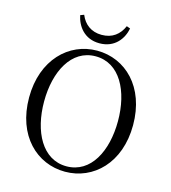

<svg xmlns="http://www.w3.org/2000/svg" viewBox="-134 -1043 1036 1166"><g transform="rotate(15 383.5 -459.5)"><path d="M226.8 -926.4C239.7 -860.8 287.6 -791.4 383 -791.4C480.2 -791.4 527.9 -860.8 540.5 -926.4L517.7 -934.8C493.5 -879.2 450.2 -844.3 383 -844.3C317.4 -844.3 272.5 -879.2 249.7 -934.8ZM383 16.1C560.9 16.1 710.1 -125.8 710.1 -363.7C710.1 -604.6 560.7 -744.9 383 -744.9C206.1 -744.9 56.4 -601.2 56.4 -363.7C56.4 -123.3 206.1 16.1 383 16.1ZM383 -18C231 -18 150.7 -175.1 150.7 -363.7C150.7 -551.9 231 -709.3 383 -709.3C535.8 -709.3 615.1 -551.9 615.1 -363.7C615.1 -175.1 535.8 -18 383 -18Z"/></g></svg>

Font: Source Han Serif TW VF
Style: Regular
Weight: 250
Designer: Ryoko NISHIZUKA 西塚涼子 (kana & ideographs); Frank Grießhammer (Latin, Greek & Cyrillic); Wenlong ZHANG 张文龙 (bopomofo); San
Foundry: Adobe
Version: Version 2.002;hotconv 1.1.0;makeotfexe 2.6.0